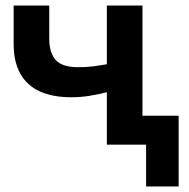

<svg xmlns="http://www.w3.org/2000/svg" viewBox="-20 -520 680 690"><path d="M505 150V0H432V-104H622V150ZM364 0V-188.5Q329.5 -180 299 -175.2Q268.5 -170.5 236 -170.5Q170 -170.5 123.8 -191.2Q77.5 -212 53.2 -254.8Q29 -297.5 29 -363V-500H157V-380.5Q157 -330.5 180.2 -304.5Q203.5 -278.5 260 -278.5Q293 -278.5 317.2 -281.8Q341.5 -285 364 -289V-500H492V0Z"/></svg>

Font: Geologica Roman Medium
Style: Regular
Weight: 500
Designer: Sindre Bremnes, Frode Helland
Foundry: Monokrom Skriftforlag AS
Version: Version 1.010;gftools[0.9.28]